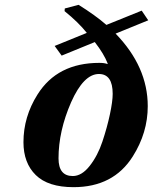

<svg xmlns="http://www.w3.org/2000/svg" viewBox="-20 -762 633 794"><path d="M77 -174Q77 -279 135 -371Q217 -502 391 -502Q412 -502 425 -497V-500Q410 -539 372 -588L235 -532L206 -572L339 -626Q305 -669 247 -716L248 -727L305 -742Q374 -699 420 -659L566 -718L593 -678L458 -623Q591 -486 591 -323Q591 -213 529 -115Q449 12 284 12Q179 12 128 -38Q77 -88 77 -174ZM222 -107Q222 -34 281 -34Q318 -34 351 -76Q384 -118 403.5 -176.5Q423 -235 434.5 -289Q446 -343 446 -374Q446 -456 389 -456Q326 -456 274 -339Q222 -220 222 -107Z"/></svg>

Font: Lingua Franca
Style: Bold Italic
Weight: 700
Italic angle: -13°
Version: Version 1.19